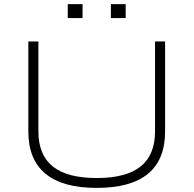

<svg xmlns="http://www.w3.org/2000/svg" viewBox="-20 -907 943 935"><path d="M451 8Q285 8 201.5 -61Q118 -130 118 -267V-705H167V-268Q167 -152 237.5 -96Q308 -40 451 -40Q594 -40 664.5 -96Q735 -152 735 -268V-705H784V-267Q784 -130 701 -61Q618 8 451 8ZM520 -819V-887H592V-819ZM310 -819V-887H382V-819Z"/></svg>

Font: Nunito Sans 10pt Expanded ExtraLight
Style: Regular
Weight: 250
Width: 7
Designer: Vernon Adams
Foundry: Vernon Adams
Version: Version 3.101;gftools[0.9.27]